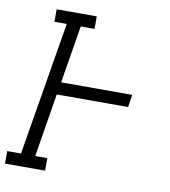

<svg xmlns="http://www.w3.org/2000/svg" viewBox="-95 -806 778 877"><g transform="rotate(10 293.5 -367.5)"><path d="M-13 0V-58H51L154 -677H97V-735H283V-677H219L175 -410H505L496 -352H165L117 -58H173V0Z"/></g></svg>

Font: Iosevka Slab Light Extended
Style: Italic
Weight: 300
Width: 7
Italic angle: -9°
Monospace: yes
Designer: Belleve Invis
Foundry: Belleve Invis
Version: Version 11.1.0; ttfautohint (v1.8.3)